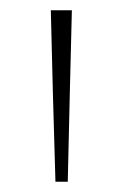

<svg xmlns="http://www.w3.org/2000/svg" viewBox="-20 -931 239 374"><path d="M120 -911 116 -750 112 -577H88L83 -750L79 -911Z"/></svg>

Font: Matangi Light
Style: Regular
Weight: 300
Designer: Prashant Pant
Foundry: The Graphic Ant
Version: Version 3.002